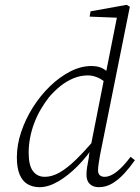

<svg xmlns="http://www.w3.org/2000/svg" viewBox="-20 -764 582 797"><path d="M144 13Q117 13 95.5 1Q74 -11 62 -38.5Q50 -66 50 -111Q50 -163 68 -216.5Q86 -270 117 -319Q148 -368 188 -406.5Q228 -445 272 -467.5Q316 -490 360 -490Q378 -490 392.5 -485.5Q407 -481 420 -471Q433 -461 446 -445L427 -413Q407 -433 386 -442Q365 -451 345 -451Q314 -451 285 -439Q256 -427 230.5 -406.5Q205 -386 183 -360Q165 -337 149.5 -310.5Q134 -284 122.5 -254Q111 -224 105 -192.5Q99 -161 99 -130Q99 -77 117 -53.5Q135 -30 166 -30Q196 -30 227.5 -48Q259 -66 295.5 -101.5Q332 -137 376 -189L386 -165H375Q342 -115 302.5 -75Q263 -35 222 -11Q181 13 144 13ZM390 13Q367 13 353 0Q339 -13 339 -38Q339 -54 341.5 -69.5Q344 -85 349 -112V-118L413 -442L419 -458L468 -705L478 -690L352 -695L356 -717L506 -744L519 -736L395 -119Q392 -101 389.5 -84.5Q387 -68 387 -57Q387 -43 394.5 -36.5Q402 -30 414 -30Q438 -30 465 -51.5Q492 -73 522 -113L540 -99Q519 -69 495.5 -43.5Q472 -18 446 -2.5Q420 13 390 13Z"/></svg>

Font: Source Serif 4 18pt Light
Style: Italic
Weight: 300
Italic angle: -12°
Designer: Frank Grießhammer
Foundry: Adobe Systems Incorporated
Version: Version 4.004;hotconv 1.0.116;makeotfexe 2.5.65601